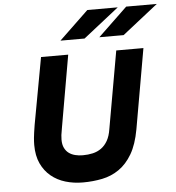

<svg xmlns="http://www.w3.org/2000/svg" viewBox="-61 -994 973 1063"><g transform="rotate(-5 425.0 -462.5)"><path d="M464 -937H633L435 -781H301ZM680 -937H850L652 -781H517ZM357 12Q306 12 260.5 -1.5Q215 -15 180.5 -43.5Q146 -72 126 -115Q106 -158 106 -218Q106 -235 108 -257.5Q110 -280 118 -329L186 -700H337L267 -299Q262 -272 260.5 -259.5Q259 -247 259 -234Q259 -207 268 -188.5Q277 -170 292 -159Q307 -148 327 -143Q347 -138 369 -138Q399 -138 425 -144Q451 -150 472 -165Q493 -180 507.5 -205.5Q522 -231 528 -270L604 -700H755L677 -255Q662 -172 631.5 -120Q601 -68 558.5 -38.5Q516 -9 464.5 1.5Q413 12 357 12Z"/></g></svg>

Font: Overpass Heavy
Style: Italic
Weight: 900
Italic angle: -10°
Designer: Delve Withrington, Dave Bailey
Foundry: Delve Fonts
Version: Version 3.000;DELV;Overpass